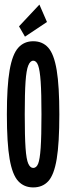

<svg xmlns="http://www.w3.org/2000/svg" viewBox="-20 -807 290 838"><path d="M125 11Q85 11 59.5 -16.5Q34 -44 22 -113Q10 -182 10 -308Q10 -431 22 -500.5Q34 -570 59.5 -598.5Q85 -627 125 -627Q166 -627 191 -598.5Q216 -570 227.5 -500.5Q239 -431 239 -308Q239 -182 227.5 -113Q216 -44 191 -16.5Q166 11 125 11ZM125 -74Q139 -74 146.5 -92.5Q154 -111 157.5 -161.5Q161 -212 161 -308Q161 -400 157.5 -450.5Q154 -501 146.5 -521.5Q139 -542 125 -542Q112 -542 103.5 -521.5Q95 -501 91.5 -450.5Q88 -400 88 -308Q88 -212 91.5 -161.5Q95 -111 103.5 -92.5Q112 -74 125 -74ZM89 -647 63 -692 152 -787 185 -711Z"/></svg>

Font: Inconsolata UltraCondensed ExtraBold
Style: Regular
Weight: 800
Width: 1
Monospace: yes
Designer: Raph Levien, Cyreal, Brenton Simpson
Foundry: Raph Levien, Cyreal, Google
Version: Version 3.001; ttfautohint (v1.8.2.53-6de2)